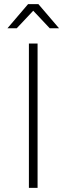

<svg xmlns="http://www.w3.org/2000/svg" viewBox="-20 -910 322 930"><path d="M120 -699H162V0H120ZM266 -773H221L141 -858L61 -773H16L116 -890H166Z"/></svg>

Font: Gontserrat ExtraLight
Style: Regular
Weight: 275
Designer: Julieta Ulanovsky
Foundry: Julieta Ulanovsky
Version: Version 6.001